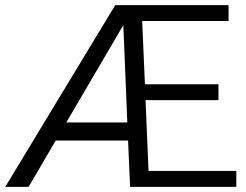

<svg xmlns="http://www.w3.org/2000/svg" viewBox="-20 -731 963 751"><path d="M904.3 -62.5V0H488.8L481 -181.2H197.8L91.8 0H0.5L430.7 -710.9H874V-648.9H536.1L546.9 -401.4H834.5V-339.4H549.3L561 -62.5ZM239.3 -252H478L462.4 -632.8Z"/></svg>

Font: Vazirmatn RD FD Light
Style: Regular
Weight: 300
Designer: Saber Rastikerdar
Foundry: Saber Rastikerdar
Version: Version 33.003